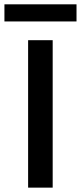

<svg xmlns="http://www.w3.org/2000/svg" viewBox="-42 -859 370 879"><path d="M86.7 0V-675H199.2V0ZM-21.7 -760.8V-839.2H308.3V-760.8Z"/></svg>

Font: Funnel Sans Medium
Style: Regular
Weight: 500
Version: Version 1.000; Beta; Release 5; Build 24; ttfautohint (v1.8.